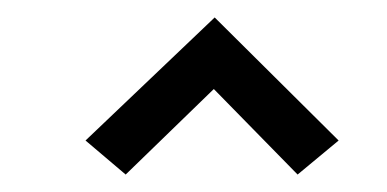

<svg xmlns="http://www.w3.org/2000/svg" viewBox="-20 -919 443 220"><path d="M368 -758 226 -899 78 -758 124 -719 225 -817 321 -719Z"/></svg>

Font: Advent Pro
Style: Medium
Weight: 500
Designer: Andreas Kalpakidis
Foundry: Andreas Kalpakidis
Version: Version 2.002 2008